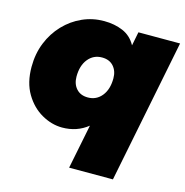

<svg xmlns="http://www.w3.org/2000/svg" viewBox="-110 -660 924 957"><g transform="rotate(15 352.5 -181.5)"><path d="M245 10Q191 10 139 -19.5Q87 -49 53.5 -105.5Q20 -162 20 -243Q20 -311 43 -368Q66 -425 106.5 -467.5Q147 -510 199.5 -533.5Q252 -557 311 -557Q365 -557 408.5 -538.5Q452 -520 476 -476L490 -547H705L557 194H331L377 -35Q321 10 245 10ZM330 -168Q374 -168 401.5 -202Q429 -236 429 -293Q429 -331 407.5 -355Q386 -379 348 -379Q304 -379 276.5 -345Q249 -311 249 -254Q249 -216 270.5 -192Q292 -168 330 -168Z"/></g></svg>

Font: Montserrat Black
Style: Italic
Weight: 900
Italic angle: -11.3°
Designer: Julieta Ulanovsky
Foundry: Julieta Ulanovsky
Version: Version 9.000; ttfautohint (v1.8.4.7-5d5b)